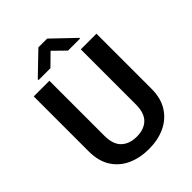

<svg xmlns="http://www.w3.org/2000/svg" viewBox="-254 -1028 1165 1165"><g transform="rotate(-45 328.5 -445.5)"><path d="M463.4 -710.9H597.7V-238.8Q597.7 -157.2 562.5 -101.8Q527.3 -46.4 466.8 -18.3Q406.2 9.8 329.1 9.8Q251 9.8 189.9 -18.3Q128.9 -46.4 94.2 -101.8Q59.6 -157.2 59.6 -238.8V-710.9H193.8V-238.8Q193.8 -164.6 230.5 -130.1Q267.1 -95.7 329.1 -95.7Q392.1 -95.7 427.7 -130.1Q463.4 -164.6 463.4 -238.8ZM365.2 -901.4 506.8 -766.1V-760.3H403.3L327.6 -834.5L252.4 -760.3H150.4V-767.1L290 -901.4Z"/></g></svg>

Font: Vazirmatn UI SemiBold
Style: Regular
Weight: 600
Designer: Saber Rastikerdar
Foundry: Saber Rastikerdar
Version: Version 33.003